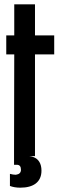

<svg xmlns="http://www.w3.org/2000/svg" viewBox="-20 -723 280 889"><path d="M46 -703V-559H9V-471H46L45 -21V40H58C71 40 77 48 77 63V65C76 77 69 84 54 86H51C45 86 37 85 26 82V138C39 143 55 146 74 146C135 146 172 120 172 67C172 35 159 13 134 4C129 2 123 1 116 0H142V-471H231V-559H142V-703Z"/></svg>

Font: Modon Arabic
Style: Bold
Weight: 700
Designer: Ahmedzaza
Foundry: Ahmedzaza
Version: Version 2.010